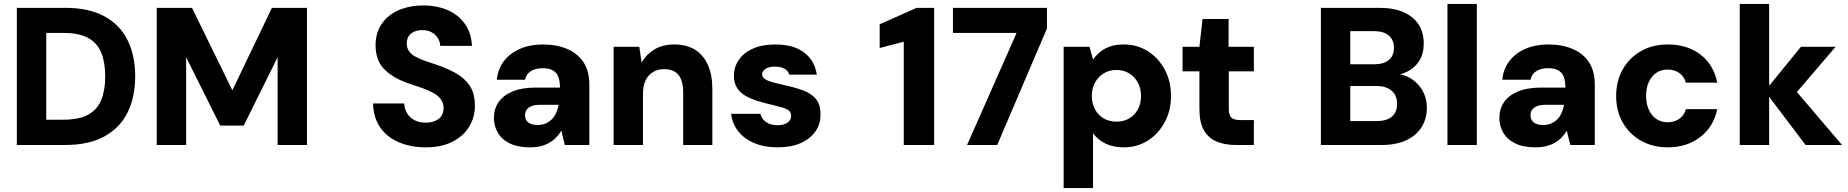

<svg xmlns="http://www.w3.org/2000/svg" viewBox="-20 -740 9435 980"><path d="M66 0V-700H312Q434 -700 513.5 -656.5Q593 -613 631.5 -534.5Q670 -456 670 -350Q670 -245 631.5 -166.5Q593 -88 513.5 -44Q434 0 312 0ZM216 -129H303Q385 -129 431.5 -155.5Q478 -182 497.5 -231.5Q517 -281 517 -350Q517 -420 497.5 -469.5Q478 -519 431.5 -545.5Q385 -572 303 -572H216Z M780 0V-700H960L1166 -279L1368 -700H1547V0H1397V-448L1224 -99H1104L930 -448V0Z M2153 12Q2077 12 2016.5 -13.5Q1956 -39 1921 -89Q1886 -139 1884 -212H2043Q2045 -183 2058.5 -161Q2072 -139 2096 -126.5Q2120 -114 2152 -114Q2179 -114 2200 -122.5Q2221 -131 2232.5 -147.5Q2244 -164 2244 -189Q2244 -215 2230 -233.5Q2216 -252 2192 -265.5Q2168 -279 2136 -290.5Q2104 -302 2069 -313Q1986 -341 1941.5 -386.5Q1897 -432 1897 -509Q1897 -573 1928.5 -618.5Q1960 -664 2015 -688Q2070 -712 2140 -712Q2212 -712 2267 -687.5Q2322 -663 2354 -616.5Q2386 -570 2389 -506H2227Q2226 -528 2214.5 -546Q2203 -564 2183.5 -575Q2164 -586 2139 -586Q2116 -587 2097 -579.5Q2078 -572 2067 -556.5Q2056 -541 2056 -518Q2056 -496 2067 -479.5Q2078 -463 2099 -451.5Q2120 -440 2147.5 -430Q2175 -420 2207 -410Q2260 -392 2305 -367.5Q2350 -343 2377 -303.5Q2404 -264 2404 -199Q2404 -142 2375 -94Q2346 -46 2290 -17Q2234 12 2153 12Z M2686 12Q2623 12 2582 -8Q2541 -28 2521 -62.5Q2501 -97 2501 -138Q2501 -183 2524 -217.5Q2547 -252 2594.5 -272.5Q2642 -293 2716 -293H2838Q2838 -327 2829.5 -348.5Q2821 -370 2801.5 -381Q2782 -392 2750 -392Q2715 -392 2690.5 -377.5Q2666 -363 2660 -333H2516Q2521 -387 2551.5 -427.5Q2582 -468 2633.5 -490.5Q2685 -513 2750 -513Q2822 -513 2875.5 -490Q2929 -467 2958.5 -422Q2988 -377 2988 -310V0H2863L2845 -73Q2834 -54 2819 -38.5Q2804 -23 2784 -11.5Q2764 0 2740 6Q2716 12 2686 12ZM2724 -102Q2748 -102 2766 -110Q2784 -118 2797.5 -132Q2811 -146 2819 -164.5Q2827 -183 2831 -204V-205H2734Q2709 -205 2692.5 -198Q2676 -191 2668 -179.5Q2660 -168 2660 -152Q2660 -135 2668 -124Q2676 -113 2690.5 -107.5Q2705 -102 2724 -102Z M3112 0V-501H3243L3255 -421Q3278 -462 3320 -487.5Q3362 -513 3422 -513Q3485 -513 3528 -486Q3571 -459 3593.5 -408Q3616 -357 3616 -284V0H3467V-270Q3467 -326 3444 -356.5Q3421 -387 3369 -387Q3338 -387 3313.5 -372.5Q3289 -358 3275.5 -330.5Q3262 -303 3262 -265V0Z M3950 12Q3880 12 3828 -10.5Q3776 -33 3746.5 -72Q3717 -111 3712 -159H3861Q3865 -143 3876.5 -129.5Q3888 -116 3906 -108.5Q3924 -101 3947 -101Q3972 -101 3987.5 -107.5Q4003 -114 4010.5 -125Q4018 -136 4018 -148Q4018 -166 4006.5 -175.5Q3995 -185 3973 -191.5Q3951 -198 3921 -205Q3885 -213 3850.5 -223.5Q3816 -234 3787.5 -249.5Q3759 -265 3742.5 -290.5Q3726 -316 3726 -353Q3726 -398 3751 -434.5Q3776 -471 3823 -492Q3870 -513 3937 -513Q4031 -513 4085 -471.5Q4139 -430 4149 -359H4009Q4003 -378 3984.5 -389Q3966 -400 3936 -400Q3904 -400 3887 -388.5Q3870 -377 3870 -361Q3870 -348 3882 -338.5Q3894 -329 3916 -322.5Q3938 -316 3969 -309Q4029 -296 4073 -281Q4117 -266 4142.5 -237.5Q4168 -209 4168 -156Q4169 -107 4142 -69Q4115 -31 4066.5 -9.5Q4018 12 3950 12Z M4593 0V-527L4470 -495V-616L4659 -700H4748V0Z M4916 0 5169 -572H4844V-700H5324V-595L5070 0Z M5409 220V-501H5541L5559 -436Q5574 -457 5595.5 -475Q5617 -493 5646.5 -503Q5676 -513 5716 -513Q5785 -513 5839 -478.5Q5893 -444 5925 -385Q5957 -326 5957 -249Q5957 -175 5924.5 -115.5Q5892 -56 5838 -22Q5784 12 5716 12Q5662 12 5623 -7Q5584 -26 5559 -60V220ZM5679 -119Q5715 -119 5743.5 -135.5Q5772 -152 5788 -182Q5804 -212 5804 -250Q5804 -288 5788 -318Q5772 -348 5743.5 -365.5Q5715 -383 5679 -383Q5642 -383 5613.5 -365.5Q5585 -348 5569 -318.5Q5553 -289 5553 -251Q5553 -212 5569 -182Q5585 -152 5613.5 -135.5Q5642 -119 5679 -119Z M6286 0Q6232 0 6190 -17.5Q6148 -35 6125 -75Q6102 -115 6102 -184V-376H6016V-501H6102L6118 -643H6251V-501H6380V-376H6252V-182Q6252 -152 6265.5 -139.5Q6279 -127 6312 -127H6380V0Z M6722 0V-700H7021Q7094 -700 7144.5 -677.5Q7195 -655 7221 -614.5Q7247 -574 7247 -519Q7247 -466 7224.5 -430Q7202 -394 7164 -375Q7126 -356 7081 -352L7097 -364Q7146 -362 7183.5 -338Q7221 -314 7242 -275.5Q7263 -237 7263 -191Q7263 -134 7236 -91Q7209 -48 7157.5 -24Q7106 0 7032 0ZM6872 -122H7007Q7057 -122 7084 -144.5Q7111 -167 7111 -210Q7111 -253 7083 -277Q7055 -301 7005 -301H6872ZM6872 -412H6995Q7043 -412 7069 -434Q7095 -456 7095 -496Q7095 -536 7069 -558.5Q7043 -581 6994 -581H6872Z M7368 0V-720H7518V0Z M7818 12Q7755 12 7714 -8Q7673 -28 7653 -62.5Q7633 -97 7633 -138Q7633 -183 7656 -217.5Q7679 -252 7726.5 -272.5Q7774 -293 7848 -293H7970Q7970 -327 7961.5 -348.5Q7953 -370 7933.5 -381Q7914 -392 7882 -392Q7847 -392 7822.5 -377.5Q7798 -363 7792 -333H7648Q7653 -387 7683.5 -427.5Q7714 -468 7765.5 -490.5Q7817 -513 7882 -513Q7954 -513 8007.5 -490Q8061 -467 8090.5 -422Q8120 -377 8120 -310V0H7995L7977 -73Q7966 -54 7951 -38.5Q7936 -23 7916 -11.5Q7896 0 7872 6Q7848 12 7818 12ZM7856 -102Q7880 -102 7898 -110Q7916 -118 7929.5 -132Q7943 -146 7951 -164.5Q7959 -183 7963 -204V-205H7866Q7841 -205 7824.5 -198Q7808 -191 7800 -179.5Q7792 -168 7792 -152Q7792 -135 7800 -124Q7808 -113 7822.5 -107.5Q7837 -102 7856 -102Z M8493 12Q8415 12 8355.5 -22Q8296 -56 8262.5 -115Q8229 -174 8229 -249Q8229 -326 8262.5 -385.5Q8296 -445 8355.5 -479Q8415 -513 8493 -513Q8592 -513 8659.5 -461.5Q8727 -410 8745 -318H8585Q8577 -349 8552 -367Q8527 -385 8492 -385Q8459 -385 8434.5 -368.5Q8410 -352 8396 -322Q8382 -292 8382 -251Q8382 -220 8390 -195.5Q8398 -171 8412.5 -153Q8427 -135 8447 -125.5Q8467 -116 8492 -116Q8515 -116 8534 -124Q8553 -132 8566.5 -147Q8580 -162 8585 -183H8745Q8727 -94 8659 -41Q8591 12 8493 12Z M9196 0 8988 -275 9172 -501H9349L9101 -211L9100 -331L9382 0ZM8860 0V-720H9010V0Z"/></svg>

Font: DM Sans 17pt Black
Style: Regular
Weight: 900
Version: Version 4.004;gftools[0.9.30]